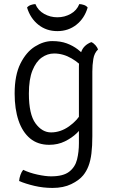

<svg xmlns="http://www.w3.org/2000/svg" viewBox="-20 -704 563 944"><path d="M462 -461Q443.5 -443 438.8 -413.8Q434 -384.5 434 -352V-35Q434 14.5 429.5 50.5Q425 86.5 415 112.5Q405 138.5 389 158Q369 182.5 330.5 201.2Q292 220 238 220Q192.5 220 149 209.8Q105.5 199.5 74 186Q75 171.5 80.5 156Q86 140.5 94 131Q125 146 164.5 154.5Q204 163 231 163Q291 163 320.2 140.2Q349.5 117.5 358.8 80.2Q368 43 368 0V-377Q368 -416 379.5 -449Q391 -482 429 -497Q440.5 -492 449.5 -481.5Q458.5 -471 462 -461ZM52 -244Q52 -334.5 80.5 -391.5Q109 -448.5 151.8 -475.2Q194.5 -502 237 -502Q277.5 -502 308 -490.8Q338.5 -479.5 362 -461.5Q385.5 -443.5 405 -423L398 -360Q373.5 -392.5 332 -416.8Q290.5 -441 246 -441Q213.5 -441 185.2 -421Q157 -401 139.5 -357.5Q122 -314 122 -244Q122 -142 154.5 -97.5Q187 -53 231 -53Q277.5 -53 319.5 -82.8Q361.5 -112.5 383 -153L394 -92Q382 -73 357.8 -49.5Q333.5 -26 299 -9Q264.5 8 222 8Q166 8 128.2 -23.2Q90.5 -54.5 71.2 -111.2Q52 -168 52 -244ZM411 -667Q395.5 -614 355.8 -582.5Q316 -551 262 -551Q208 -551 168.5 -582.5Q129 -614 113 -667Q120 -675.5 131.5 -679.5Q143 -683.5 154 -684Q167 -652.5 197 -635.8Q227 -619 262 -619Q297.5 -619 327.5 -635.8Q357.5 -652.5 370 -684Q381.5 -683.5 393 -679.5Q404.5 -675.5 411 -667Z"/></svg>

Font: Signika Negative Light
Style: Regular
Weight: 300
Designer: Anna Giedry
Foundry: Anna Giedry
Version: Version 2.001